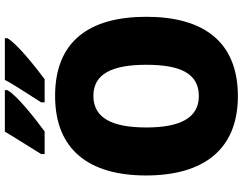

<svg xmlns="http://www.w3.org/2000/svg" viewBox="-122 -938 977 772"><g transform="rotate(-90 366.0 -551.5)"><path d="M599 -1010V-1020H431C412 -982 372 -924 341 -874V-860H434C484 -897 580 -974 599 -1010ZM390 -1010V-1020H223C202 -983 164 -925 133 -874V-860H224C277 -899 371 -973 390 -1010ZM685 -451C685 -680 587 -818 367 -818C149 -818 47 -680 47 -452C47 -223 150 -83 366 -83C586 -83 685 -223 685 -451ZM240 -451C240 -587 277 -664 367 -664C456 -664 492 -588 492 -451C492 -314 457 -240 366 -240C278 -240 240 -316 240 -451Z"/></g></svg>

Font: Noto Sans Kannada UI SemiCondensed Black
Style: Regular
Weight: 900
Width: 4
Designer: Jelle Bosma - Monotype Design Team
Foundry: Monotype Imaging Inc.
Version: Version 2.005